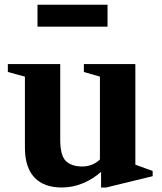

<svg xmlns="http://www.w3.org/2000/svg" viewBox="-20 -802 702 832"><path d="M247.5 10.5Q170 10.5 129 -33.2Q88 -77 88 -162V-470L14 -490V-524.5H241V-196Q241 -128 265.5 -104.2Q290 -80.5 337 -80.5Q357.5 -80.5 377.2 -88Q397 -95.5 413 -111V-470L343.5 -490V-524.5H566.5V-88.5L641.5 -61V-38.5L440 10.5H418V-57.5Q384.5 -27 340 -8.2Q295.5 10.5 247.5 10.5ZM142.5 -686.5V-781.5H446V-686.5Z"/></svg>

Font: Libre Caslon Text
Style: Bold
Weight: 700
Designer: Pablo Impallari, Rodrigo Fuenzalida, Katja Schimmel
Foundry: Pablo Impallari, Rodrigo Fuenzalida
Version: Version 2.000